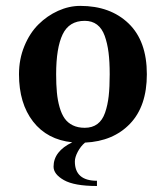

<svg xmlns="http://www.w3.org/2000/svg" viewBox="-20 -470 556 646"><path d="M349.1 -220.2Q349.1 -262.2 345.2 -293.2Q341.3 -324.2 332.3 -349.4Q323.2 -374.5 306.4 -387.2Q289.6 -399.9 265.1 -399.9Q212.4 -399.9 190.7 -354.2Q168.9 -308.6 168.9 -220.2Q168.9 -185.5 171.4 -159.2Q173.8 -132.8 180.4 -109.6Q187 -86.4 197.5 -71.5Q208 -56.6 225.1 -48.3Q242.2 -40 265.1 -40Q290.5 -40 307.6 -52.7Q324.7 -65.4 333.5 -90.8Q342.3 -116.2 345.7 -146.7Q349.1 -177.2 349.1 -220.2ZM223.1 8.8Q138.7 0 91.3 -61Q43.9 -122.1 43.9 -220.2Q43.9 -271 62 -314.9Q80.1 -358.9 109.4 -387.9Q138.7 -417 175.5 -433.6Q212.4 -450.2 250 -450.2Q351.1 -450.2 412.6 -391.1Q474.1 -332 474.1 -220.2Q474.1 -112.8 417.5 -53.7Q360.8 5.4 266.1 9.8Q251.5 22 241.7 40.5Q231.9 59.1 231.9 73.2Q231.9 138.2 306.2 138.2V155.8Q230 155.8 195.1 136Q160.2 116.2 160.2 90.8Q160.2 39.1 223.1 8.8Z"/></svg>

Font: Pfennig
Style: Bold
Weight: 700
Version: Version 20120410 ; ttfautohint (v0.8)